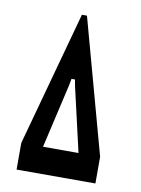

<svg xmlns="http://www.w3.org/2000/svg" viewBox="-70 -624 494 674"><g transform="rotate(10 176.5 -287.5)"><path d="M36 0H317V-95L185.5 -575H167.5L36 -95ZM113.5 -95 166.5 -325 170.5 -347H183L187 -325L240 -95Z"/></g></svg>

Font: League Gothic SemiCondensed
Style: Regular
Weight: 400
Width: 4
Designer: The League of Moveable Type
Version: Version 1.600; ttfautohint (v1.8.3)